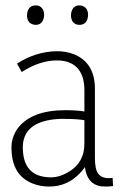

<svg xmlns="http://www.w3.org/2000/svg" viewBox="-20 -685 453 712"><path d="M374 6.8Q384.8 6.8 399.4 4.9L397.5 -25.4Q390.6 -24.4 381.8 -24.4Q342.8 -24.4 335 -63.5Q332 -78.1 332 -100.6V-355.5Q332 -453.1 252.9 -484.4Q224.6 -495.1 191.4 -495.1Q113.3 -494.1 43 -449.2L60.5 -418Q127.9 -460.9 190.4 -460.9Q271.5 -460.9 289.1 -388.7Q293 -372.1 293 -352.5V-271.5Q265.6 -276.4 222.7 -276.4Q95.7 -276.4 44.9 -208Q22.5 -175.8 22.5 -137.7Q22.5 -34.2 102.5 -3.9Q129.9 6.8 163.1 6.8Q232.4 6.8 281.2 -47.9Q289.1 -56.6 294.9 -65.4Q302.7 -2 354.5 5.9Q364.3 6.8 374 6.8ZM169.9 -27.3Q73.2 -27.3 65.4 -121.1Q64.5 -129.9 64.5 -137.7Q64.5 -237.3 201.2 -244.1Q210.9 -244.1 220.7 -244.1Q263.7 -244.1 293 -239.3V-152.3Q293 -78.1 226.6 -43Q197.3 -27.3 169.9 -27.3ZM143.6 -628.9Q143.6 -657.2 121.1 -664.1Q116.2 -665 112.3 -665Q86.9 -665 81.1 -637.7Q80.1 -632.8 80.1 -628.9Q80.1 -599.6 104.5 -593.8Q108.4 -592.8 112.3 -592.8Q136.7 -592.8 142.6 -620.1Q143.6 -625 143.6 -628.9ZM306.6 -628.9Q306.6 -658.2 282.2 -664.1Q278.3 -665 274.4 -665Q250 -665 244.1 -637.7Q243.2 -632.8 243.2 -628.9Q243.2 -600.6 265.6 -593.8Q270.5 -592.8 274.4 -592.8Q299.8 -592.8 305.7 -620.1Q306.6 -625 306.6 -628.9Z"/></svg>

Font: Yaldevi Colombo ExtraLight
Style: Regular
Weight: 275
Designer: Sol Matas, Denzil Rajitha, Kosala Senevirathne and Pathum Egodawatta
Foundry: Mooniak
Version: Version 1.020 ; ttfautohint (v1.6)